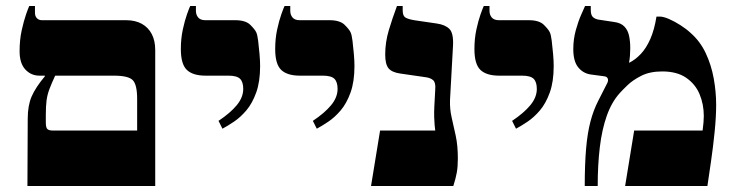

<svg xmlns="http://www.w3.org/2000/svg" viewBox="-20 -617 2436 637"><path d="M71 0 72 -223Q72 -267 85 -297Q98 -327 129 -364V-366H111Q83 -366 64 -386.5Q45 -407 45 -447Q45 -485 52 -516.5Q59 -548 66.5 -569.5Q74 -591 77 -597H96V-575Q96 -563 102.5 -556.5Q109 -550 119 -550H398Q429 -550 450.5 -538Q472 -526 483.5 -504Q495 -482 495 -451V0ZM154 -184H435V-289Q435 -336 420.5 -351Q406 -366 358 -366H163Q151 -340 144 -321.5Q137 -303 134.5 -284Q132 -265 132 -236V-211Q132 -193 137.5 -188.5Q143 -184 154 -184Z M718 -190 705 -216Q744 -242 765.5 -268Q787 -294 787 -322Q787 -345 776.5 -355.5Q766 -366 738 -366H662Q620 -366 600 -385Q580 -404 580 -454Q580 -489 586.5 -519Q593 -549 600.5 -570Q608 -591 611 -597H630V-581Q630 -568 637.5 -559Q645 -550 661 -550H760Q795 -550 810.5 -534.5Q826 -519 830 -510Q834 -502 836.5 -481.5Q839 -461 841 -438Q843 -415 843 -398Q843 -346 830 -310Q817 -274 797.5 -251Q778 -228 756.5 -213.5Q735 -199 718 -190Z M1031 -190 1018 -216Q1057 -242 1078.5 -268Q1100 -294 1100 -322Q1100 -345 1089.5 -355.5Q1079 -366 1051 -366H975Q933 -366 913 -385Q893 -404 893 -454Q893 -489 899.5 -519Q906 -549 913.5 -570Q921 -591 924 -597H943V-581Q943 -568 950.5 -559Q958 -550 974 -550H1073Q1108 -550 1123.5 -534.5Q1139 -519 1143 -510Q1147 -502 1149.5 -481.5Q1152 -461 1154 -438Q1156 -415 1156 -398Q1156 -346 1143 -310Q1130 -274 1110.5 -251Q1091 -228 1069.5 -213.5Q1048 -199 1031 -190Z M1211 0 1241 -184H1424Q1423 -191 1422 -202Q1421 -213 1420.5 -228.5Q1420 -244 1421 -264L1424 -320Q1426 -343 1417 -351Q1408 -359 1391 -361L1308 -373Q1280 -377 1269 -390.5Q1258 -404 1258 -436Q1258 -477 1270 -517Q1282 -557 1297 -597H1316V-583Q1316 -566 1323.5 -560Q1331 -554 1354 -550L1429 -539Q1457 -535 1471 -521Q1485 -507 1483 -466L1473 -285Q1472 -255 1478.5 -227Q1485 -199 1492 -166.5Q1499 -134 1499 -91Q1499 -64 1495.5 -44.5Q1492 -25 1484 0Z M1692 -190 1679 -216Q1718 -242 1739.5 -268Q1761 -294 1761 -322Q1761 -345 1750.5 -355.5Q1740 -366 1712 -366H1636Q1594 -366 1574 -385Q1554 -404 1554 -454Q1554 -489 1560.5 -519Q1567 -549 1574.5 -570Q1582 -591 1585 -597H1604V-581Q1604 -568 1611.5 -559Q1619 -550 1635 -550H1734Q1769 -550 1784.5 -534.5Q1800 -519 1804 -510Q1808 -502 1810.5 -481.5Q1813 -461 1815 -438Q1817 -415 1817 -398Q1817 -346 1804 -310Q1791 -274 1771.5 -251Q1752 -228 1730.5 -213.5Q1709 -199 1692 -190Z M1920 0Q1920 -72 1924.5 -124Q1929 -176 1939 -214Q1949 -252 1965 -283L1994 -340Q1999 -349 1996.5 -356Q1994 -363 1984 -364L1939 -370Q1914 -374 1898 -394Q1882 -414 1882 -454Q1882 -487 1890.5 -517.5Q1899 -548 1909 -570Q1919 -592 1921 -597H1940V-584Q1940 -567 1947 -560.5Q1954 -554 1965 -552L2018 -544Q2040 -541 2051.5 -529Q2063 -517 2067 -498.5Q2071 -480 2071 -457Q2071 -445 2070 -432Q2069 -419 2067 -410L2068 -409Q2088 -419 2106 -438Q2124 -457 2137.5 -487.5Q2151 -518 2158 -562H2169Q2181 -562 2199.5 -554Q2218 -546 2237.5 -533.5Q2257 -521 2271 -508Q2303 -480 2321.5 -440.5Q2340 -401 2348 -356.5Q2356 -312 2356 -269Q2356 -230 2351 -180Q2346 -130 2339 -82Q2332 -34 2327 0H2054L2084 -184H2311Q2313 -198 2314 -210.5Q2315 -223 2315 -232Q2315 -271 2301 -304.5Q2287 -338 2256.5 -359Q2226 -380 2177 -380Q2136 -380 2107.5 -365.5Q2079 -351 2061.5 -334Q2044 -317 2036 -308Q2009 -278 1993 -232.5Q1977 -187 1970 -128.5Q1963 -70 1963 0Z"/></svg>

Font: Frank Ruhl Libre Black
Style: Regular
Weight: 900
Designer: Yanek Iontef
Foundry: Fontef
Version: Version 6.004